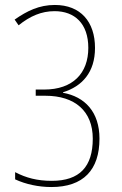

<svg xmlns="http://www.w3.org/2000/svg" viewBox="-20 -744 493 774"><path d="M187 10C316 10 381 -59 381 -185C381 -293 322 -354 234 -370V-372C311 -396 363 -452 363 -551C363 -656 305 -724 201 -724C138 -724 89 -700 39 -665L55 -642C101 -679 147 -699 200 -699C281 -699 336 -649 336 -551C336 -449 274 -383 158 -383H124V-358H163C282 -358 354 -296 354 -185C354 -72 301 -15 189 -15C130 -15 85 -27 41 -50V-21C84 -1 136 10 187 10Z"/></svg>

Font: Noto Sans Gurmukhi Condensed Thin
Style: Regular
Weight: 100
Width: 3
Designer: Jelle Bosma - Monotype Design Team
Foundry: Monotype Imaging Inc.
Version: Version 2.004